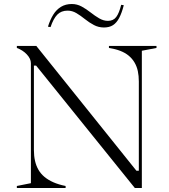

<svg xmlns="http://www.w3.org/2000/svg" viewBox="-20 -937 840 957"><path d="M64 0V-10L134 -24V-622Q134 -644 114 -665.5Q94 -687 64 -698V-708H161L660 -86H672V-531Q672 -559 667 -582.5Q662 -606 650.5 -625.5Q639 -645 621.5 -659.5Q604 -674 579.5 -683.5Q555 -693 523 -698V-708H760V-698L687 -684V0H652L160 -610H149V-189Q149 -160 154.5 -135.5Q160 -111 171.5 -91Q183 -71 201.5 -55.5Q220 -40 246 -28.5Q272 -17 307 -10V0ZM498 -800Q471 -800 447.5 -812.5Q424 -825 403 -842Q382 -859 361 -871.5Q340 -884 317 -884Q285 -884 265.5 -864Q246 -844 232 -802L219 -804Q230 -839 245.5 -864Q261 -889 284 -903Q307 -917 338 -917Q364 -917 387 -904.5Q410 -892 431.5 -875Q453 -858 474.5 -845.5Q496 -833 518 -833Q545 -833 559.5 -852.5Q574 -872 584 -913L597 -911Q587 -872 574 -847.5Q561 -823 543 -811.5Q525 -800 498 -800Z"/></svg>

Font: Kalnia Thin Light
Style: Regular
Weight: 300
Version: Version 1.105